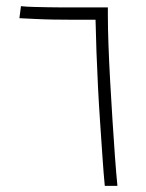

<svg xmlns="http://www.w3.org/2000/svg" viewBox="-20 -603 473 623"><path d="M320 0Q316 -41 312.5 -93.5Q309 -146 305 -203.5Q301 -261 298 -320Q295 -379 293 -435Q291 -491 290 -539H210Q185 -539 154 -539.5Q123 -540 93.5 -541.5Q64 -543 43 -544L48 -583Q67 -581 89.5 -580.5Q112 -580 134.5 -579.5Q157 -579 177 -579Q197 -579 210 -579H330V-553Q330 -512 332 -456.5Q334 -401 337.5 -338.5Q341 -276 345 -213Q349 -150 353 -95Q357 -40 361 0Z"/></svg>

Font: Noto Sans Syriac Eastern ExtraLight
Style: Regular
Weight: 250
Designer: Patrick Giasson and the Monotype Design Team
Foundry: Monotype Imaging Inc.
Version: Version 3.001